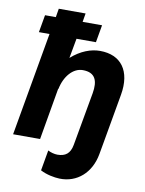

<svg xmlns="http://www.w3.org/2000/svg" viewBox="-98 -788 792 1051"><g transform="rotate(10 298.0 -262.5)"><path d="M74 -672 57 -575H116L15 0H165L215 -289L216 -286C230 -359 276 -412 330 -412C401 -412 417 -366 405 -297L352 0C343 49 317 68 273 68C256 68 234 62 220 54L200 168C234 186 277 194 307 195C404 198 480 132 499 25L509 -31L559 -315C583 -451 522 -532 405 -532C355 -532 299 -512 246 -465L266 -575H374L391 -672H283L291 -720H142L134 -672Z"/></g></svg>

Font: Fixel Text 20240404
Style: Bold Italic
Weight: 700
Width: 4
Italic angle: -10°
Designer: AlfaBravo + MacPaw
Foundry: Kyrylo Tkachov, Marchela Mozhyna, Serhii Makarenko, Maria Weinstein, Zakhar Kryvoshyya
Version: Version 1.211;Glyphs 3.2 (3225)